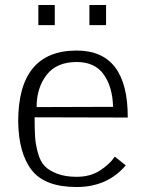

<svg xmlns="http://www.w3.org/2000/svg" viewBox="-20 -735 581 771"><path d="M127 -305 434 -306Q432 -386 396.5 -436Q361 -486 288 -486Q207 -486 167 -434Q127 -382 127 -305ZM288 -25Q342 -25 381 -50Q420 -75 441 -106L485 -71Q411 16 288 16Q161 16 108 -51Q55 -118 53 -247Q53 -532 288 -532Q494 -532 493 -263L119 -264Q119 -215 121 -184.5Q123 -154 132.5 -120Q142 -86 159.5 -68Q177 -50 209.5 -37.5Q242 -25 288 -25ZM339 -715H406V-634H339ZM134 -715H200V-634H134ZM339 -715H406V-634H339ZM134 -715H200V-634H134Z"/></svg>

Font: Afta serif
Style: Regular
Weight: 400
Designer: parq.ink
Foundry: Oriol Esparraguera Font
Version: Version 1.000